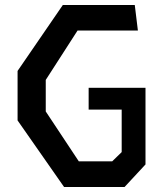

<svg xmlns="http://www.w3.org/2000/svg" viewBox="-20 -750 660 770"><path d="M237 0H479.5L563.5 -90.5V-398H335.5V-310.5H468V-140L430 -103H296L163.5 -303V-429.5L291 -627.5H533L520.5 -730H232L50.5 -465.5V-267Z"/></svg>

Font: Monaspace Krypton Medium
Style: Regular
Weight: 500
Designer: Riley Cran & the Lettermatic Team
Foundry: Lettermatic
Version: Version 1.101 (Monaspace Krypton)